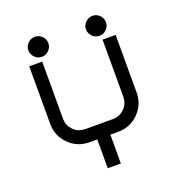

<svg xmlns="http://www.w3.org/2000/svg" viewBox="-143 -926 968 1044"><g transform="rotate(-20 341.0 -404.0)"><path d="M507.5 -691.7Q483.3 -691.7 466.2 -709.2Q449.2 -726.7 449.2 -750Q449.2 -773.3 466.7 -790.4Q484.2 -807.5 507.5 -807.5Q530.8 -807.5 547.9 -790.4Q565 -773.3 565 -750Q565 -726.7 547.9 -709.2Q530.8 -691.7 507.5 -691.7ZM174.2 -691.7Q150 -691.7 132.9 -709.2Q115.8 -726.7 115.8 -750Q115.8 -773.3 133.3 -790.4Q150.8 -807.5 174.2 -807.5Q197.5 -807.5 214.6 -790.4Q231.7 -773.3 231.7 -750Q231.7 -726.7 214.6 -709.2Q197.5 -691.7 174.2 -691.7ZM424.2 -241.7Q460 -242.5 487.1 -269.2Q514.2 -295.8 514.2 -333.3H515V-666.7H590.8V-333.3Q590.8 -264.2 542.1 -215.4Q493.3 -166.7 424.2 -166.7H378.3V0H302.5V-166.7H257.5Q188.3 -166.7 139.6 -215.4Q90.8 -264.2 90.8 -333.3V-666.7H165.8V-333.3Q166.7 -296.7 192.9 -269.6Q219.2 -242.5 257.5 -242.5V-241.7Z"/></g></svg>

Font: 0xA000
Style: Regular
Weight: 400
Version: Version 0.1